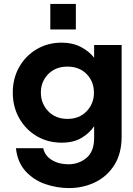

<svg xmlns="http://www.w3.org/2000/svg" viewBox="-20 -725 676 977"><path d="M331 232Q269 232 210 211.5Q151 191 110 146Q69 101 61 29H200Q208 67 243.5 89Q279 111 328 111Q381 111 420 78.5Q459 46 459 -23V-83Q437 -49 396 -24Q355 1 294 1Q223 1 166.5 -32.5Q110 -66 77.5 -124Q45 -182 45 -254Q45 -326 77.5 -383.5Q110 -441 166.5 -474.5Q223 -508 294 -508Q349 -508 391.5 -486Q434 -464 459 -431V-496H599V-31Q599 56 562 114.5Q525 173 464 202.5Q403 232 331 232ZM323 -120Q384 -120 421 -159Q458 -198 458 -253Q458 -310 421 -348Q384 -386 323 -386Q263 -386 225.5 -348Q188 -310 188 -254Q188 -198 225.5 -159Q263 -120 323 -120ZM236 -575V-705H366V-575Z"/></svg>

Font: Host Grotesk Black
Style: Regular
Weight: 900
Designer: Doğukan Karapınar based on Poppins by Indian Type Foundry, Jonny Pinhorn
Foundry: Element Type
Version: Version 1.000; ttfautohint (v1.8.4.7-5d5b);gftools[0.9.33]